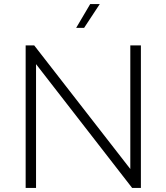

<svg xmlns="http://www.w3.org/2000/svg" viewBox="-20 -923 817 943"><path d="M106 0H157V-608L629 0H672V-700H620V-93L148 -700H106ZM354 -786H393L470 -903H423Z"/></svg>

Font: Chess Sans Light
Style: Regular
Weight: 300
Designer: Wolf Bōese
Foundry: Wolf Bōese
Version: Version 7.223;Glyphs 3.3 (3306)